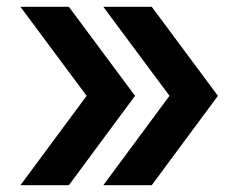

<svg xmlns="http://www.w3.org/2000/svg" viewBox="-20 -543 699 563"><path d="M283 0 477 -262 283 -523H425L619 -262L425 0ZM40 0 234 -262 40 -523H182L376 -262L182 0Z"/></svg>

Font: Tomorrow Medium
Style: Regular
Weight: 500
Designer: Tony de Marco, Monica Rizzolli
Foundry: Just in Type
Version: Version 2.002